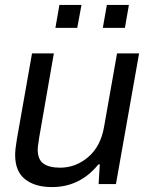

<svg xmlns="http://www.w3.org/2000/svg" viewBox="-20 -741 602 773"><path d="M203.1 -628.9 219.2 -721.2H308.1L291 -628.9ZM394 -628.9 410.2 -721.2H499L482.9 -628.9ZM189 12.2Q121.1 12.2 81.1 -19.3Q41 -50.8 41 -117.2Q41 -140.1 47.9 -180.2L108.9 -525.9H196.8L137.2 -184.1Q136.7 -178.7 135.3 -169.4Q133.8 -160.2 132.8 -153.1Q131.8 -146 131.8 -140.1Q131.8 -98.6 155 -82.3Q178.2 -65.9 222.2 -65.9Q284.7 -65.9 335 -108.6Q385.3 -151.4 398.9 -230L451.2 -525.9H540L446.8 0H377L381.8 -79.1H376Q302.2 12.2 189 12.2Z"/></svg>

Font: Archivo
Style: Italic
Weight: 400
Italic angle: -10°
Designer: Hector Gatti
Foundry: Omnibus-Type
Version: Version 2.001